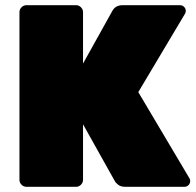

<svg xmlns="http://www.w3.org/2000/svg" viewBox="-20 -720 755 740"><path d="M713 -22Q713 -13 706.5 -6.5Q700 0 691 0H463Q446 0 436 -7.5Q426 -15 422 -23L300 -241V-27Q300 -16 292 -8Q284 0 273 0H82Q71 0 63 -8Q55 -16 55 -27V-673Q55 -684 63 -692Q71 -700 82 -700H273Q284 -700 292 -692Q300 -684 300 -673V-475L413 -678Q425 -700 453 -700H674Q683 -700 689.5 -693.5Q696 -687 696 -678Q696 -672 693 -667L513 -365L710 -33Q713 -29 713 -22Z"/></svg>

Font: Rubik
Style: Regular
Weight: 900
Designer: Hubert & Fischer
Foundry: Hubert & Fischer
Version: Version 1.100